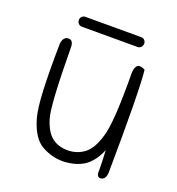

<svg xmlns="http://www.w3.org/2000/svg" viewBox="-113 -679 727 787"><g transform="rotate(20 250.0 -285.5)"><path d="M114 -447Q116 -197 132 -144Q148 -90 177 -68Q204 -47 245 -47Q285 -47 316 -70Q348 -93 366 -156Q386 -219 384 -438Q388 -488 429 -465Q439 -374 435 -17Q433 12 412 15Q392 16 395 -17Q395 -55 392 -101Q381 -74 366.5 -55Q352 -36 335 -24Q300 -1 248 2Q197 4 150 -22Q105 -47 82 -127Q71 -167 67.5 -246.5Q64 -326 66 -447Q70 -479 93 -479Q114 -479 114 -447ZM127 -543Q118 -543 112 -549.5Q106 -556 106 -565Q106 -574 112 -580Q118 -586 127 -586H370Q379 -586 385 -580Q391 -574 391 -565Q391 -556 385 -549.5Q379 -543 370 -543Z"/></g></svg>

Font: Yomogi
Style: Regular
Weight: 400
Designer: satsuyako
Foundry: satsuyako
Version: Version 3.100